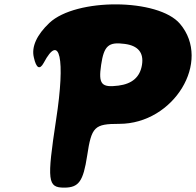

<svg xmlns="http://www.w3.org/2000/svg" viewBox="-20 -909 897 879"><path d="M206 -804C149 -750 123 -695 135 -646C146 -596 162 -588 180 -621C254 -761 280 -641 237 -362C194 -79 198 -50 274 -50C341 -50 361 -79 379 -196C399 -329 412 -342 526 -342C776 -342 950 -628 804 -800C705 -917 328 -919 206 -804ZM630 -612C621 -556 585 -525 522 -517C444 -507 430 -524 443 -612C456 -700 477 -718 551 -708C612 -700 639 -668 630 -612Z"/></svg>

Font: Hussar Skorodowane
Style: Ky
Weight: 700
Foundry: Cannot Into Space Fonts
Version: Version 0.892